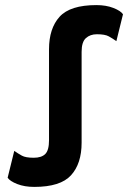

<svg xmlns="http://www.w3.org/2000/svg" viewBox="-20 -725 513 754"><path d="M172.5 -174.5V-531.5Q172.5 -613.5 214 -659.2Q255.5 -705 358.5 -705Q396.5 -705 425.2 -693.8Q454 -682.5 463 -669L437 -563.5Q422 -574 407.2 -582.2Q392.5 -590.5 360.5 -590.5Q334 -590.5 317.2 -575.2Q300.5 -560 300.5 -521.5V-164.5Q300.5 -82.5 259 -36.8Q217.5 9 114.5 9Q76.5 9 47.8 -2.2Q19 -13.5 10 -27L36 -132.5Q51 -122 65.8 -113.8Q80.5 -105.5 112.5 -105.5Q143 -105.5 157.8 -120.2Q172.5 -135 172.5 -174.5Z"/></svg>

Font: Alatsi
Style: Regular
Weight: 400
Designer: Spyros Zevelakis, Eben Sorkin
Foundry: www.sorkintype.com
Version: Version 1.008; ttfautohint (v1.8.4.7-5d5b)